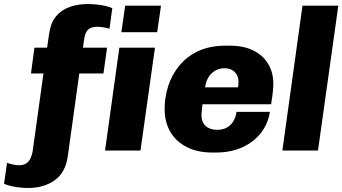

<svg xmlns="http://www.w3.org/2000/svg" viewBox="-114 -748 1701 954"><path d="M27 186Q10 186 -12.5 184Q-35 182 -57 177Q-79 172 -94 165L-79 61Q-67 66 -49.5 69.5Q-32 73 -19 73Q11 73 26.5 55.5Q42 38 48 5L102 -383H40L57 -511H120L130 -580Q138 -635 164.5 -667Q191 -699 232.5 -713.5Q274 -728 323 -728Q340 -728 362.5 -726Q385 -724 407.5 -719Q430 -714 444 -707L430 -605Q418 -609 400.5 -612Q383 -615 370 -615Q338 -615 323.5 -600.5Q309 -586 305 -558L298 -511H418L400 -383H280L223 27Q212 109 158 147.5Q104 186 27 186ZM408 0 479 -511H656L584 0ZM489 -588 508 -720H686L667 -588Z M943 10Q867 10 813.5 -17.5Q760 -45 732 -93.5Q704 -142 704 -206Q704 -265 722 -321Q740 -377 777.5 -422.5Q815 -468 872 -494.5Q929 -521 1007 -521H1029Q1097 -521 1145 -497Q1193 -473 1218.5 -430.5Q1244 -388 1244 -333Q1244 -317 1242.5 -301.5Q1241 -286 1239 -269Q1237 -252 1233 -230H892Q891 -216 889 -201Q887 -186 887 -176Q887 -141 908 -122Q929 -103 965 -103Q994 -103 1014.5 -115Q1035 -127 1046.5 -147.5Q1058 -168 1061 -192H1227Q1218 -133 1182.5 -87.5Q1147 -42 1089.5 -16Q1032 10 957 10ZM905 -314H1069Q1070 -321 1070.5 -327Q1071 -333 1071 -342Q1071 -372 1052 -390.5Q1033 -409 1002 -409Q966 -409 939 -385Q912 -361 905 -314Z M1289 0 1389 -720H1567L1466 0Z"/></svg>

Font: Chivo Medium ExtraBold
Style: Italic
Weight: 800
Italic angle: -8.05°
Version: Version 2.002